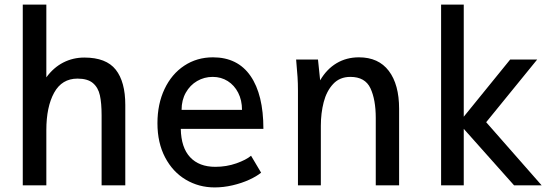

<svg xmlns="http://www.w3.org/2000/svg" viewBox="-20 -810 2440 839"><path d="M79.5 -790H182.5V-472Q214 -515 256.5 -536.8Q299 -558.5 348.5 -558.5Q444 -558.5 485.8 -505.5Q527.5 -452.5 527.5 -351.5V0H424V-306Q424 -359.5 416.5 -393.5Q409 -427.5 386 -447Q363 -466.5 318.5 -466.5Q250.5 -466.5 216.5 -404.8Q182.5 -343 182.5 -241.5V0H79.5Z M668 -271.5Q668 -355.5 699 -421Q730 -486.5 785.2 -523Q840.5 -559.5 910.5 -559.5Q1018.5 -559.5 1074.8 -478Q1131 -396.5 1131 -247H770Q771.5 -165 810.8 -123Q850 -81 921 -81Q969.5 -81 1012.8 -96.2Q1056 -111.5 1077 -129.5L1121 -55.5Q1101.5 -39.5 1068.8 -24.5Q1036 -9.5 996.2 -0.2Q956.5 9 918 9Q849 9 792 -24.8Q735 -58.5 701.5 -122.2Q668 -186 668 -271.5ZM909.5 -474Q872.5 -474 841.5 -456Q810.5 -438 792 -405.2Q773.5 -372.5 773.5 -330H1037.5Q1037.5 -372 1020.8 -404.8Q1004 -437.5 975 -455.8Q946 -474 909.5 -474Z M1274 -550H1369.5L1379 -459Q1407.5 -508 1450.8 -533.8Q1494 -559.5 1548.5 -559.5Q1634 -559.5 1679 -500.2Q1724 -441 1724 -334.5V0H1622V-294.5Q1622 -374.5 1598.8 -424.2Q1575.5 -474 1511 -474Q1464.5 -474 1435.8 -443Q1407 -412 1394.5 -363.8Q1382 -315.5 1382 -260.5V0H1282V-413.5Q1282 -447 1280.2 -473.5Q1278.5 -500 1274 -550Z M2006.5 -247V0H1907.5V-790H2006.5V-300L2209.5 -550H2327.5L2104.5 -276L2347 0H2226.5Z"/></svg>

Font: JuliaMono Medium
Style: Regular
Weight: 500
Monospace: yes
Designer: cormullion
Foundry: corm
Version: Version 0.054; ttfautohint (v1.8.4)